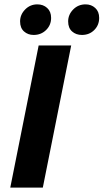

<svg xmlns="http://www.w3.org/2000/svg" viewBox="-20 -859 474 879"><path d="M27 0 157 -651H306L176 0ZM134 -699Q108 -699 90 -715Q72 -731 72 -761Q72 -792 95 -815.5Q118 -839 151 -839Q178 -839 196 -822.5Q214 -806 214 -777Q214 -744 191 -721.5Q168 -699 134 -699ZM355 -699Q328 -699 310 -715Q292 -731 292 -761Q292 -792 315 -815.5Q338 -839 372 -839Q398 -839 416 -822.5Q434 -806 434 -777Q434 -744 411.5 -721.5Q389 -699 355 -699Z"/></svg>

Font: Source Sans 3 ExtraBold
Style: Italic
Weight: 800
Italic angle: -11°
Version: Version 3.052;hotconv 1.1.0;makeotfexe 2.6.0